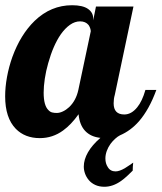

<svg xmlns="http://www.w3.org/2000/svg" viewBox="-33 -525 621 738"><path d="M308.1 167Q298.8 155.8 293.9 142.3Q289.1 128.9 289.1 115.2Q289.1 88.4 305.2 60.3Q321.3 32.2 353 4.9Q315.9 1 294.4 -21.7Q272.9 -44.4 269 -85.9Q240.7 -45.9 209.5 -23.4Q169.4 5.9 120.1 5.9Q63 5.9 27.8 -29.8Q-13.2 -71.8 -13.2 -154.8Q-13.2 -189.9 -6.1 -229Q1 -268.1 14.6 -306.2Q45.9 -392.1 100.1 -444.8Q162.6 -504.9 244.1 -504.9Q284.7 -504.9 304.9 -491Q325.2 -477.1 325.2 -454.1V-446.8L335.9 -500H480L408.2 -160.2Q403.8 -145.5 403.8 -127.9Q403.8 -85 444.8 -85Q472.2 -85 494.6 -112.8Q513.7 -136.2 525.9 -179.2H567.9Q540.5 -104 501 -58.6Q469.2 -22.5 428.2 -4.9Q419.4 -0.5 409.7 8.3Q399.9 17.1 391.6 28.3Q382.8 40.5 377.4 55.2Q372.1 69.8 372.1 84Q372.1 103.5 381.3 117.2Q391.1 133.8 411.1 133.8Q425.8 133.8 446.8 121.6Q461.4 112.3 463.4 110.8L479 100.1Q477.1 115.7 477.1 130.9Q467.8 140.1 456.1 151.1Q444.3 162.1 432.6 170.4Q400.9 192.9 368.2 192.9Q348.6 192.9 333.5 186Q318.4 179.2 308.1 167ZM232.9 -113.3Q259.3 -138.7 268.1 -179.2L315.9 -404.8Q315.9 -409.7 313.7 -416.3Q311.5 -422.9 307.6 -428.7Q295.9 -442.9 274.9 -442.9Q254.9 -442.9 236.1 -429.7Q217.3 -416.5 200.7 -393.1Q171.4 -350.6 152.3 -282.2Q143.6 -252 139.2 -222.4Q134.8 -192.9 134.8 -168.9Q134.8 -119.1 153.3 -101.6Q159.7 -94.7 167.5 -92.8Q175.3 -90.8 185.1 -90.8Q196.3 -90.8 208.7 -96.7Q221.2 -102.5 232.9 -113.3Z"/></svg>

Font: Pattaya
Style: Regular
Weight: 400
Designer: Pablo Impallari / Thai characters Designed by Thanarat Vachiruckul and Suppakit Chalermlarp
Foundry: Pablo Impallari
Version: Version 2.000